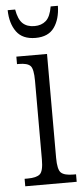

<svg xmlns="http://www.w3.org/2000/svg" viewBox="-53 -761 347 792"><g transform="rotate(-5 120.5 -365.0)"><path d="M19 0V-31H32Q68 -31 82.5 -43.5Q97 -56 97 -104V-430Q97 -479 84.5 -492Q72 -505 37 -505H29V-536H156V-106Q156 -57 170 -44Q184 -31 221 -31H232V0ZM115 -606Q61 -606 36 -640.5Q11 -675 10 -730H41Q48 -689 66 -672Q84 -655 115 -655Q144 -655 162.5 -671.5Q181 -688 188 -730H218Q217 -675 192.5 -640.5Q168 -606 115 -606Z"/></g></svg>

Font: Noto Serif ExtraCondensed Light
Style: Regular
Weight: 300
Width: 2
Designer: Monotype Design Team
Foundry: Monotype Imaging Inc.
Version: Version 2.014; ttfautohint (v1.8.4.7-5d5b)